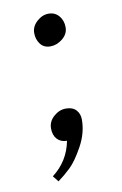

<svg xmlns="http://www.w3.org/2000/svg" viewBox="-70 -463 414 649"><g transform="rotate(-10 137.0 -138.0)"><path d="M78 144 62 124Q117 82 130 14Q109 14 96.5 0.5Q84 -13 84 -36.5Q84 -60 103 -77Q122 -94 145 -94Q168 -94 180 -81Q192 -68 192 -48Q192 -2 167.5 42.5Q143 87 121.5 107.5Q100 128 78 144ZM143 -420Q165 -420 178.5 -404Q192 -388 192 -365Q192 -342 172.5 -326Q153 -310 130.5 -310Q108 -310 96 -326Q84 -342 84 -364Q84 -386 102.5 -403Q121 -420 143 -420Z"/></g></svg>

Font: Montaga
Style: Regular
Weight: 400
Designer: Alejandra Rodriguez
Foundry: Alejandra Rodriguez
Version: Version 1.001